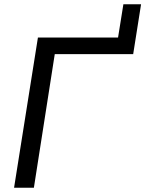

<svg xmlns="http://www.w3.org/2000/svg" viewBox="-20 -881 682 901"><path d="M46 0 158 -705H534L559 -861H642L605 -627H237L139 0Z"/></svg>

Font: Mulish Medium
Style: Italic
Weight: 500
Italic angle: -9°
Designer: Vernon Adams
Foundry: Vernon Adams
Version: Version 3.603; ttfautohint (v1.8.3)